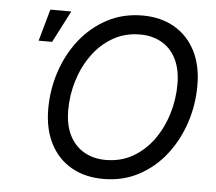

<svg xmlns="http://www.w3.org/2000/svg" viewBox="-53 -795 972 863"><g transform="rotate(5 433.5 -363.5)"><path d="M443.4 9.8Q360.8 9.8 299.3 -25.4Q237.8 -60.5 203.9 -126.2Q169.9 -191.9 169.9 -283.2Q169.9 -369.6 196.8 -450.9Q223.6 -532.2 274.4 -596.7Q325.2 -661.1 396.5 -699.2Q467.8 -737.3 556.2 -737.3Q638.7 -737.3 699.7 -702.1Q760.7 -667 794.7 -601.6Q828.6 -536.1 828.6 -444.8Q828.6 -357.9 801.8 -276.6Q774.9 -195.3 724.4 -130.6Q673.8 -65.9 602.8 -28.1Q531.7 9.8 443.4 9.8ZM446.8 -76.2Q515.1 -76.2 569.3 -107.4Q623.5 -138.7 661.4 -191.4Q699.2 -244.1 719 -309.3Q738.8 -374.5 738.8 -442.4Q738.8 -510.7 715.1 -557.4Q691.4 -604 649.4 -627.7Q607.4 -651.4 552.7 -651.4Q484.4 -651.4 430.2 -620.1Q376 -588.9 337.9 -536.1Q299.8 -483.4 279.8 -418.5Q259.8 -353.5 259.8 -285.6Q259.8 -217.3 283.7 -170.7Q307.6 -124 349.9 -100.1Q392.1 -76.2 446.8 -76.2ZM100.1 -584 140.6 -727.5H234.9L161.1 -584Z"/></g></svg>

Font: Inter Variable
Style: Italic
Weight: 400
Italic angle: -9.39999°
Designer: Rasmus Andersson
Foundry: rsms
Version: Version 4.001;git-9221beed3